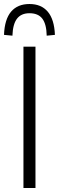

<svg xmlns="http://www.w3.org/2000/svg" viewBox="-30 -938 294 958"><path d="M87 0V-705H147V0ZM32 -760 -10 -764Q-7 -842 25.5 -880Q58 -918 117 -918Q176 -918 208.5 -879.5Q241 -841 244 -764L203 -760Q202 -817 181.5 -844.5Q161 -872 117 -872Q76 -872 55 -845Q34 -818 32 -760Z"/></svg>

Font: Nunito Sans 10pt Condensed Light
Style: Regular
Weight: 300
Width: 3
Designer: Vernon Adams
Foundry: Vernon Adams
Version: Version 3.101;gftools[0.9.27]